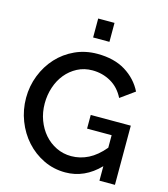

<svg xmlns="http://www.w3.org/2000/svg" viewBox="-131 -1018 982 1125"><g transform="rotate(15 359.5 -455.5)"><path d="M577 -88Q487 5 370 5Q299 5 238 -24.5Q177 -54 132 -104Q87 -154 61.5 -220Q36 -286 36 -358Q36 -430 61.5 -495Q87 -560 132 -609Q177 -658 239 -686.5Q301 -715 374 -715Q476 -715 545 -672.5Q614 -630 649 -560L563 -498Q534 -556 483 -585Q432 -614 371 -614Q321 -614 280 -592.5Q239 -571 210 -535.5Q181 -500 165.5 -453Q150 -406 150 -355Q150 -301 167.5 -254Q185 -207 215.5 -172Q246 -137 288 -116.5Q330 -96 379 -96Q433 -96 482.5 -121Q532 -146 577 -200V-276H428V-359H671V0H577ZM324 -801V-916H423V-801Z"/></g></svg>

Font: Oxford Sans SemiBold
Style: Regular
Weight: 600
Designer: Matt McInerney, Pablo Impallari, Rodrigo Fuenzalida
Foundry: Matt McInerney, Pablo Impallari, Rodrigo Fuenzalida
Version: Version 3.000g; ttfautohint (v1.5) -l 8 -r 28 -G 28 -x 14 -D